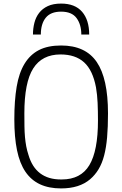

<svg xmlns="http://www.w3.org/2000/svg" viewBox="-20 -1043 683 1072"><path d="M321 9Q253 9 203.5 -14Q154 -37 122 -84Q90 -131 75 -204Q60 -277 60 -377Q60 -481 73 -558.5Q86 -636 117 -687Q148 -738 197.5 -763.5Q247 -789 321 -789Q457 -789 520 -697Q583 -605 583 -410Q583 -334 578 -276.5Q573 -219 561.5 -175Q550 -131 530.5 -98.5Q511 -66 483 -42Q423 9 321 9ZM325 -41Q431 -41 479 -121Q527 -201 527 -370Q527 -423 525 -468.5Q523 -514 516 -555Q498 -651 449.5 -695Q401 -739 318 -739Q215 -739 165.5 -661Q116 -583 116 -410Q116 -370 116.5 -337.5Q117 -305 119.5 -277.5Q122 -250 126.5 -226Q131 -202 139 -178Q179 -41 320 -41ZM478 -850H434Q434 -906 407.5 -942Q381 -978 321 -978Q263 -978 235.5 -944Q208 -910 208 -850H164Q164 -884 172 -915.5Q180 -947 198.5 -971Q217 -995 247 -1009Q277 -1023 321 -1023Q399 -1023 438.5 -977Q478 -931 478 -850Z"/></svg>

Font: Tanohe Sans Light
Style: Regular
Weight: 300
Designer: Village Type and Design LLC & Cristiano Sobral
Foundry: Cooper Hewitt Smithsonian Design Museum
Version: Version 1.00;September 29, 2021;FontCreator 13.0.0.2655 64-b